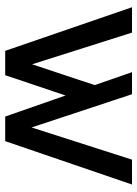

<svg xmlns="http://www.w3.org/2000/svg" viewBox="88 -628 540 757"><g transform="rotate(90 358.5 -250.0)"><path d="M610 -500 483 -104 352 -500H265L316 -353L234 -106L109 -500H9L181 0H277L357 -238L440 0H537L708 -500Z"/></g></svg>

Font: Orkney
Style: Regular
Weight: 400
Designer: Samuel Oakes and Alfredo Marco Pradil
Foundry: Alfredo Marco Pradil
Version: 1.0; ttfautohint (v1.5)